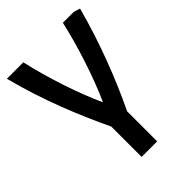

<svg xmlns="http://www.w3.org/2000/svg" viewBox="-210 -625 917 917"><g transform="rotate(-45 249.0 -166.5)"><path d="M251 -122C300 -229 355 -395 384 -526H458L490 -516C440 -328 370 -151 302 -10V193H197V-12C129 -155 56 -330 6 -526H117C147 -391 201 -230 251 -122Z"/></g></svg>

Font: Repo Medium
Style: Regular
Weight: 500
Designer: Stefan Peev
Foundry: Context Ltd
Version: Version 1.502